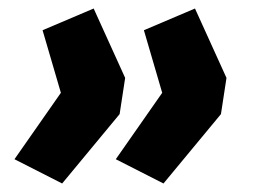

<svg xmlns="http://www.w3.org/2000/svg" viewBox="-20 -493 598 451"><path d="M126 -62 14 -119 123 -275 80 -422 200 -473 274 -310 261 -225ZM364 -62 252 -119 361 -275 318 -422 438 -473 512 -310 499 -225Z"/></svg>

Font: Nunito Sans 12pt ExtraLight 12pt Black
Style: Italic
Weight: 900
Italic angle: -9°
Version: Version 3.101;gftools[0.9.27]